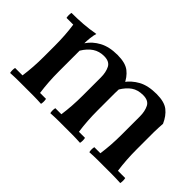

<svg xmlns="http://www.w3.org/2000/svg" viewBox="-64 -734 1006 1006"><g transform="rotate(45 439.0 -230.5)"><path d="M35 2Q31 -17 35 -35H90Q95 -71 97.5 -107.5Q100 -144 100 -184V-264Q100 -343 90 -411H40Q36 -430 40 -448Q85 -448 125 -451Q165 -454 210 -462Q205 -446 202.5 -423.5Q200 -401 200 -383L210 -338V-184Q210 -144 212.5 -107.5Q215 -71 220 -35H264Q268 -17 264 2Q232 0 207.5 0Q183 0 155 0Q127 0 97.5 0Q68 0 35 2ZM333 2Q329 -17 333 -35H378Q383 -71 385.5 -107.5Q388 -144 388 -184V-317Q388 -356 374.5 -382.5Q361 -409 321 -409Q285 -409 258 -391Q231 -373 210 -338L200 -383Q224 -419 265 -441Q306 -463 367 -463Q425 -463 454.5 -440Q484 -417 502 -376Q500 -361 499 -344Q498 -327 498 -312V-184Q498 -144 500.5 -107.5Q503 -71 508 -35H553Q557 -17 553 2Q521 0 496.5 0Q472 0 443 0Q415 0 390.5 0Q366 0 333 2ZM622 2Q618 -17 622 -35H667Q672 -71 674.5 -107.5Q677 -144 677 -184V-317Q677 -356 663.5 -382.5Q650 -409 610 -409Q571 -409 545 -391Q519 -373 498 -338L488 -383Q513 -419 553 -441Q593 -463 656 -463Q714 -463 743 -440Q772 -417 790 -376Q789 -361 788 -344Q787 -327 787 -312V-184Q787 -144 789.5 -107.5Q792 -71 797 -35H851Q855 -17 851 2Q819 0 789.5 0Q760 0 732 0Q704 0 679.5 0Q655 0 622 2Z"/></g></svg>

Font: Poltawski Nowy Medium
Style: Regular
Weight: 500
Version: Version 1.001;gftools[0.9.25]